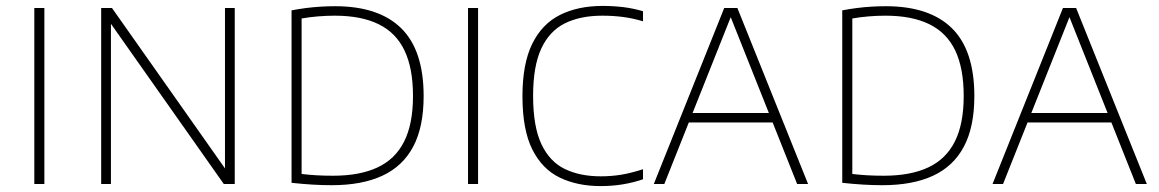

<svg xmlns="http://www.w3.org/2000/svg" viewBox="-20 -622 3916 649"><path d="M96 0V-595H130V0Z M322 0V-595H358.5L753 -35H740.5V-595H773.5V0H736.5L342 -560H355V0Z M1101.5 4Q1068.5 4 1036 2Q1003.5 0 965.5 -4V-587Q989 -591.5 1014 -594.8Q1039 -598 1064 -599.5Q1089 -601 1112.5 -601Q1260.5 -601 1336.2 -526.5Q1412 -452 1412 -297Q1412 -193 1376.8 -126.5Q1341.5 -60 1272.5 -28Q1203.5 4 1101.5 4ZM1106 -28Q1196 -28 1256 -56Q1316 -84 1346 -143.5Q1376 -203 1376 -297.5Q1376 -391.5 1347.2 -451.5Q1318.5 -511.5 1259.8 -540.2Q1201 -569 1111.5 -569Q1083 -569 1053.5 -566.5Q1024 -564 999.5 -559.5V-34Q1023.5 -31 1049.8 -29.5Q1076 -28 1106 -28Z M1562 0V-595H1596V0Z M2010 7Q1932 7 1872.5 -21.5Q1813 -50 1779.5 -116.5Q1746 -183 1746 -297Q1746 -406.5 1779 -473.8Q1812 -541 1872.8 -571.5Q1933.5 -602 2017 -602Q2053.5 -602 2087.8 -597.8Q2122 -593.5 2153.5 -584V-550Q2118.5 -560.5 2084.8 -564.8Q2051 -569 2016 -569Q1941.5 -569 1889.2 -543Q1837 -517 1809.5 -457.5Q1782 -398 1782 -298Q1782 -194 1810.2 -134.5Q1838.5 -75 1889.8 -50.5Q1941 -26 2010.5 -26Q2047 -26 2080.2 -31.5Q2113.5 -37 2153.5 -50V-16Q2121.5 -5 2086 1Q2050.5 7 2010 7Z M2190 0 2428 -595H2472.5L2711.5 0H2674.5L2445 -576.5H2455L2225.5 0ZM2296.5 -208 2306 -240H2595L2604 -208Z M2963 4Q2930 4 2897.5 2Q2865 0 2827 -4V-587Q2850.5 -591.5 2875.5 -594.8Q2900.5 -598 2925.5 -599.5Q2950.5 -601 2974 -601Q3122 -601 3197.8 -526.5Q3273.5 -452 3273.5 -297Q3273.5 -193 3238.2 -126.5Q3203 -60 3134 -28Q3065 4 2963 4ZM2967.5 -28Q3057.5 -28 3117.5 -56Q3177.5 -84 3207.5 -143.5Q3237.5 -203 3237.5 -297.5Q3237.5 -391.5 3208.8 -451.5Q3180 -511.5 3121.2 -540.2Q3062.5 -569 2973 -569Q2944.5 -569 2915 -566.5Q2885.5 -564 2861 -559.5V-34Q2885 -31 2911.2 -29.5Q2937.5 -28 2967.5 -28Z M3335 0 3573 -595H3617.5L3856.5 0H3819.5L3590 -576.5H3600L3370.5 0ZM3441.5 -208 3451 -240H3740L3749 -208Z"/></svg>

Font: Encode Sans SC Thin
Style: Regular
Weight: 250
Designer: Multiple Designers
Foundry: Impallari Type
Version: Version 3.002